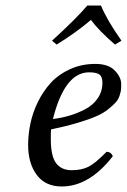

<svg xmlns="http://www.w3.org/2000/svg" viewBox="-20 -673 465 703"><path d="M349.6 -652.8Q371.6 -599.6 424.8 -523.9L400.9 -509.8Q340.8 -562 313 -600.1Q259.8 -554.7 187.5 -509.8L170.4 -523.9Q258.8 -604.5 299.8 -652.8ZM355 -370.1Q355 -392.1 344 -400.1Q333 -408.2 306.2 -408.2Q216.8 -408.2 173.8 -237.3Q206.1 -241.2 234.9 -249.8Q263.7 -258.3 292.2 -273.2Q320.8 -288.1 337.9 -313.2Q355 -338.4 355 -370.1ZM167 -199.2Q166 -191.4 166 -165Q166 -101.1 185.5 -75.4Q205.1 -49.8 241.9 -49.8Q278.8 -49.8 304 -62.5Q329.1 -75.2 370.1 -117.2Q386.2 -117.2 393.1 -101.1Q307.1 9.8 206.1 9.8Q146 9.8 114.5 -32.7Q83 -75.2 83 -142.1Q83 -181.2 91.6 -221.7Q100.1 -262.2 119.6 -301.5Q139.2 -340.8 167 -370.8Q194.8 -400.9 236.8 -419.9Q278.8 -439 329.1 -439Q377 -439 400.4 -414.6Q423.8 -390.1 423.8 -365.2Q423.8 -352.1 423.3 -345.9Q422.9 -339.8 418.5 -325Q414.1 -310.1 405 -299.6Q396 -289.1 377.4 -273.9Q358.9 -258.8 332.5 -247.3Q306.2 -235.8 263.7 -223.1Q221.2 -210.4 167 -199.2Z"/></svg>

Font: Linux Libertine
Style: Italic
Weight: 400
Italic angle: -12°
Designer: Philipp H. Poll
Foundry: Philipp H. Poll
Version: Version 5.1.6 ; ttfautohint (v0.9)